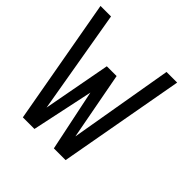

<svg xmlns="http://www.w3.org/2000/svg" viewBox="-200 -776 915 915"><g transform="rotate(45 257.5 -318.5)"><path d="M485.8 -637.2 371.1 0H292L227.1 -311L161.1 0H83L-30.8 -637.2H40L129.9 -112.8L193.8 -455.1H259.8L324.2 -112.8L414.1 -637.2Z"/></g></svg>

Font: Anonymous Pro
Style: Regular
Weight: 400
Monospace: yes
Designer: Mark Simonson
Version: Version 1.003